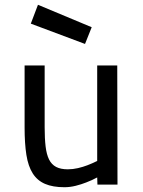

<svg xmlns="http://www.w3.org/2000/svg" viewBox="-20 -773 599 804"><path d="M471 -499 472 0H388L387 -30Q365 -18 341 -9Q321 -1 297 5Q273 11 250 11Q201 11 168.5 -3Q136 -17 117 -47Q98 -77 90.5 -124.5Q83 -172 83 -239V-499H167V-240Q167 -193 171 -159.5Q175 -126 185.5 -105Q196 -84 215 -74Q234 -64 264 -64Q285 -64 306.5 -69Q328 -74 346 -81Q367 -89 387 -99V-499ZM364 -659 336 -589 109 -674 139 -753Z"/></svg>

Font: Panefresco 500wt
Style: Regular
Weight: 700
Foundry: Campivisivi & Chank Co
Version: Version 1.001